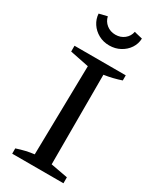

<svg xmlns="http://www.w3.org/2000/svg" viewBox="-220 -940 829 1006"><g transform="rotate(30 194.5 -437.0)"><path d="M42 0V-32Q69 -41 94.5 -47Q120 -53 146 -56L156 -595L42 -618V-653H352V-622Q329 -614 302.5 -607.5Q276 -601 249 -597V-55L352 -36V0ZM198 -745Q162 -745 133 -761Q104 -777 86.5 -803.5Q69 -830 67 -862L116 -874Q122 -846 144.5 -828Q167 -810 198 -810Q229 -810 251.5 -828Q274 -846 279 -874L329 -862Q328 -830 310.5 -803.5Q293 -777 263.5 -761Q234 -745 198 -745Z"/></g></svg>

Font: Piazzolla 24pt Medium
Style: Regular
Weight: 500
Designer: Juan Pablo del Peral
Foundry: Huerta Tipografica
Version: Version 2.005